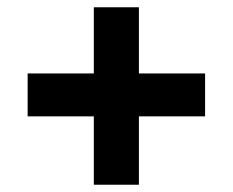

<svg xmlns="http://www.w3.org/2000/svg" viewBox="-20 -548 640 528"><path d="M238 -40V-228H56V-346H238V-528H362V-346H544V-228H362V-40Z"/></svg>

Font: Nunito Sans Black
Style: Regular
Weight: 900
Designer: Vernon Adams
Foundry: Vernon Adams
Version: Version 3.006; ttfautohint (v1.8.3)